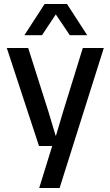

<svg xmlns="http://www.w3.org/2000/svg" viewBox="-20 -740 548 960"><path d="M176 200 241 -10H175L14 -500H121L223 -179L258 -62H260L295 -180L394 -500H499L278 200ZM102 -564 203 -720H315L416 -564H329L259 -668L190 -564Z"/></svg>

Font: TASA Orbiter Display Medium
Style: Regular
Weight: 500
Designer: Weizhong Zhang
Version: Version 1.000;Glyphs 3.1.2 (3151)